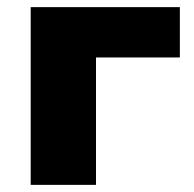

<svg xmlns="http://www.w3.org/2000/svg" viewBox="-20 -518 545 538"><path d="M66 0V-498H484V-357H249V0Z"/></svg>

Font: Nunito Sans 10pt Black
Style: Regular
Weight: 900
Designer: Vernon Adams
Foundry: Vernon Adams
Version: Version 3.101;gftools[0.9.27]